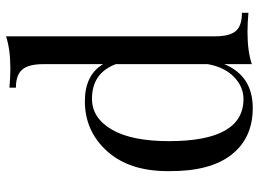

<svg xmlns="http://www.w3.org/2000/svg" viewBox="-128 -696 838 621"><g transform="rotate(-90 290.5 -385.0)"><path d="M560 -21V0Q528 -3 498 -3Q436 -3 394 11V-78Q356 14 252 14Q155 14 101 -55Q47 -124 48 -257Q47 -384 112 -456.5Q177 -529 274 -529Q359 -529 394 -470V-664Q394 -711 376.5 -731.5Q359 -752 318 -752V-773Q350 -770 380 -770Q442 -770 484 -784V-109Q484 -61 501 -41Q518 -21 560 -21ZM282 -506Q220 -506 182.5 -442Q145 -378 145 -257Q145 -16 281 -16Q321 -16 352.5 -46.5Q384 -77 394 -131V-429Q365 -506 282 -506Z"/></g></svg>

Font: Playfair Display
Style: Regular
Weight: 400
Designer: Claus Eggers S?rensen
Foundry: Claus Eggers S?rensen
Version: Version 1.003